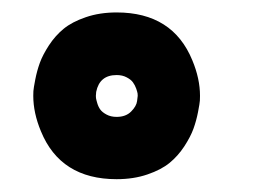

<svg xmlns="http://www.w3.org/2000/svg" viewBox="-20 -620 406 307"><path d="M33.2 -466.8Q33.2 -469.7 33.4 -474.4Q33.7 -479 36.4 -492.9Q39.1 -506.8 43.7 -519.5Q48.3 -532.2 58.3 -547.6Q68.4 -563 81.8 -574Q95.2 -585 117.2 -592.5Q139.2 -600.1 166.5 -600.1Q256.3 -600.1 287.6 -523.4Q299.8 -494.1 299.8 -466.8Q299.8 -463.9 299.6 -459.2Q299.3 -454.6 296.6 -440.7Q293.9 -426.8 289.3 -414.1Q284.7 -401.4 274.7 -386Q264.6 -370.6 251.2 -359.6Q237.8 -348.6 215.8 -341.1Q193.8 -333.5 166.5 -333.5Q76.7 -333.5 45.4 -410.2Q33.2 -439.5 33.2 -466.8ZM133.3 -466.8Q133.3 -465.3 133.5 -463.1Q133.8 -460.9 135.5 -455.1Q137.2 -449.2 140.4 -444.8Q143.6 -440.4 150.4 -436.8Q157.2 -433.1 166.5 -433.1Q181.2 -433.1 189.7 -441.7Q198.2 -450.2 199.2 -458.5L200.2 -466.8Q200.2 -468.3 200 -470.5Q199.7 -472.7 197.8 -478.3Q195.8 -483.9 192.6 -488.3Q189.5 -492.7 182.6 -496.3Q175.8 -500 166.5 -500Q139.2 -500 133.8 -473.1Q133.3 -466.8 133.3 -466.8Z"/></svg>

Font: Malkor
Style: Bold
Weight: 700
Version: Version 1.3